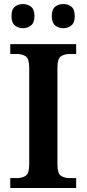

<svg xmlns="http://www.w3.org/2000/svg" viewBox="-20 -933 430 953"><path d="M31 0V-49H64Q90 -49 107.5 -60.5Q125 -72 125 -117V-597Q125 -642 107.5 -653.5Q90 -665 64 -665H31V-714H358V-665H326Q300 -665 282.5 -653.5Q265 -642 265 -597V-117Q265 -72 282.5 -60.5Q300 -49 326 -49H358V0ZM294 -793Q271 -793 254 -806.5Q237 -820 237 -853Q237 -887 254 -900Q271 -913 294 -913Q317 -913 334 -900Q351 -887 351 -853Q351 -820 334 -806.5Q317 -793 294 -793ZM94 -793Q71 -793 54 -806.5Q37 -820 37 -853Q37 -887 54 -900Q71 -913 94 -913Q116 -913 133.5 -900Q151 -887 151 -853Q151 -820 133.5 -806.5Q116 -793 94 -793Z"/></svg>

Font: Noto Naskh Arabic SemiBold
Style: Regular
Weight: 600
Designer: Monotype Design Team, David Williams, Mohamad Dakak and Nizar Qandah
Foundry: Monotype Imaging Inc.
Version: Version 2.016